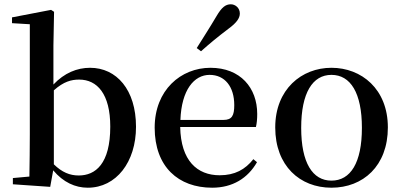

<svg xmlns="http://www.w3.org/2000/svg" viewBox="-20 -859 1872 895"><path d="M389 16C522 16 614 -104 614 -268C614 -441 523 -543 400 -543C339 -543 280 -519 229 -465V-647L232 -804L218 -813L36 -778V-751L119 -746V-232C119 -177 118 -93 117 -36L40 -29V0L214 12L228 -65C275 -9 331 16 389 16ZM231 -438C277 -479 313 -488 349 -488C433 -488 494 -421 494 -269C494 -95 425 -41 347 -41C305 -41 269 -56 231 -93Z M897 -635 917 -620C954 -653 992 -685 1045 -725C1082 -752 1098 -774 1098 -796C1098 -823 1076 -839 1056 -839C1031 -839 1013 -824 990 -785C954 -724 925 -680 897 -635ZM969 16C1064 16 1135 -28 1178 -103L1161 -117C1123 -69 1075 -42 1004 -42C899 -42 823 -110 820 -267H1173C1177 -284 1179 -303 1179 -328C1179 -449 1101 -543 961 -543C823 -543 701 -439 701 -264C701 -81 812 16 969 16ZM821 -300C826 -440 885 -510 957 -510C1028 -510 1072 -455 1072 -369C1072 -320 1061 -300 1022 -300Z M1525 16C1672 16 1788 -85 1788 -265C1788 -444 1665 -543 1525 -543C1386 -543 1263 -443 1263 -265C1263 -86 1378 16 1525 16ZM1525 -17C1437 -17 1384 -100 1384 -263C1384 -426 1437 -510 1525 -510C1614 -510 1667 -426 1667 -263C1667 -100 1614 -17 1525 -17Z"/></svg>

Font: Noto Serif CJK JP SemiBold
Style: Regular
Weight: 600
Designer: Ryoko NISHIZUKA 西塚涼子 (kana & ideographs); Frank Grießhammer (Latin, Greek & Cyrillic); Wenlong ZHANG 张文龙 (bopomofo); San
Foundry: Adobe
Version: Version 2.001;hotconv 1.1.0;makeotfexe 2.6.0